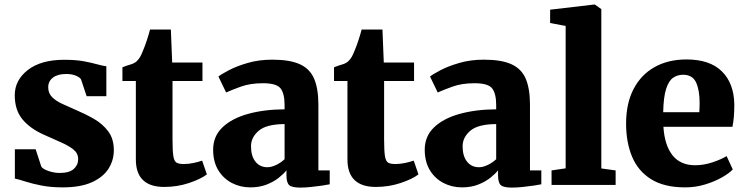

<svg xmlns="http://www.w3.org/2000/svg" viewBox="-20 -840 3386 872"><path d="M142 -162 167.5 -83.5Q174 -72.5 199.8 -63.5Q225.5 -54.5 251.5 -54.5Q294.5 -54.5 314.8 -72.5Q335 -90.5 335 -117Q335 -143.5 313.8 -160.8Q292.5 -178 257 -193.5Q221.5 -209 177.5 -229Q115.5 -257 81.2 -299Q47 -341 47 -407.5Q47 -476 106.5 -522.2Q166 -568.5 272 -568.5Q324 -568.5 360.2 -561.8Q396.5 -555 421.2 -548Q446 -541 463 -539V-403H373.5L348 -479.5Q343 -488.5 324.8 -496.2Q306.5 -504 280.5 -504Q242.5 -504 220.8 -487.8Q199 -471.5 199 -443.5Q199 -416.5 216.8 -398.8Q234.5 -381 263.5 -368Q292.5 -355 325 -340.5Q367.5 -322.5 406.8 -300Q446 -277.5 471.5 -243.5Q497 -209.5 497 -157.5Q497 -112 472.8 -73.8Q448.5 -35.5 397 -12.2Q345.5 11 264.5 11Q211.5 11 169.2 2.8Q127 -5.5 96.5 -15.2Q66 -25 47.5 -29V-162Z M726 9Q597 9 597 -116V-472H536V-534.5Q555 -542 572.5 -547Q590 -552 600.5 -561.5Q611 -571.5 617.2 -583Q623.5 -594.5 630.5 -612.5Q638.5 -631.5 646.8 -656.5Q655 -681.5 661.5 -706H756L762 -556H899.5V-472H763.5V-207.5Q763.5 -155.5 767.2 -131.5Q771 -107.5 782 -101.2Q793 -95 814 -95Q836.5 -95 859.5 -100Q882.5 -105 898 -110.5L919.5 -48Q892.5 -27 839 -9Q785.5 9 726 9Z M948 -160Q948 -221 990.2 -261.5Q1032.5 -302 1105.8 -322.5Q1179 -343 1272.5 -343.5V-363Q1272.5 -414.5 1254.5 -438.2Q1236.5 -462 1174 -462Q1116.5 -462 1073.8 -446.5Q1031 -431 1007 -420L972 -492.5Q985 -503 1019.8 -521.2Q1054.5 -539.5 1105.2 -554.2Q1156 -569 1216.5 -569Q1296.5 -569 1342 -548.2Q1387.5 -527.5 1406.8 -482.2Q1426 -437 1426 -363.5V-66H1477.5V-3Q1466 -0.5 1442.5 3Q1419 6.5 1392.2 9.2Q1365.5 12 1344 12Q1305.5 12 1293.2 0.5Q1281 -11 1281 -43.5V-66.5Q1268.5 -50.5 1245.5 -32.2Q1222.5 -14 1190.2 -1.5Q1158 11 1117 11Q1071.5 11 1033 -9Q994.5 -29 971.2 -67.2Q948 -105.5 948 -160ZM1194.5 -80.5Q1213 -80.5 1235 -91.2Q1257 -102 1272.5 -117V-276.5Q1189.5 -276 1154.8 -246Q1120 -216 1120 -176Q1120 -131 1140.2 -105.8Q1160.5 -80.5 1194.5 -80.5Z M1687 9Q1558 9 1558 -116V-472H1497V-534.5Q1516 -542 1533.5 -547Q1551 -552 1561.5 -561.5Q1572 -571.5 1578.2 -583Q1584.5 -594.5 1591.5 -612.5Q1599.5 -631.5 1607.8 -656.5Q1616 -681.5 1622.5 -706H1717L1723 -556H1860.5V-472H1724.5V-207.5Q1724.5 -155.5 1728.2 -131.5Q1732 -107.5 1743 -101.2Q1754 -95 1775 -95Q1797.5 -95 1820.5 -100Q1843.5 -105 1859 -110.5L1880.5 -48Q1853.5 -27 1800 -9Q1746.5 9 1687 9Z M1909 -160Q1909 -221 1951.2 -261.5Q1993.5 -302 2066.8 -322.5Q2140 -343 2233.5 -343.5V-363Q2233.5 -414.5 2215.5 -438.2Q2197.5 -462 2135 -462Q2077.5 -462 2034.8 -446.5Q1992 -431 1968 -420L1933 -492.5Q1946 -503 1980.8 -521.2Q2015.5 -539.5 2066.2 -554.2Q2117 -569 2177.5 -569Q2257.5 -569 2303 -548.2Q2348.5 -527.5 2367.8 -482.2Q2387 -437 2387 -363.5V-66H2438.5V-3Q2427 -0.5 2403.5 3Q2380 6.5 2353.2 9.2Q2326.5 12 2305 12Q2266.5 12 2254.2 0.5Q2242 -11 2242 -43.5V-66.5Q2229.5 -50.5 2206.5 -32.2Q2183.5 -14 2151.2 -1.5Q2119 11 2078 11Q2032.5 11 1994 -9Q1955.5 -29 1932.2 -67.2Q1909 -105.5 1909 -160ZM2155.5 -80.5Q2174 -80.5 2196 -91.2Q2218 -102 2233.5 -117V-276.5Q2150.5 -276 2115.8 -246Q2081 -216 2081 -176Q2081 -131 2101.2 -105.8Q2121.5 -80.5 2155.5 -80.5Z M2549 -75.5V-722L2478.5 -735.5V-796L2679 -819.5H2681.5L2711 -798.5V-75L2776 -66V0H2485V-66Z M3092 11Q2996.5 11 2937.2 -26Q2878 -63 2850.8 -128.2Q2823.5 -193.5 2823.5 -278Q2823.5 -370.5 2857.5 -435.8Q2891.5 -501 2953.2 -535.5Q3015 -570 3097.5 -570Q3203.5 -570 3258.2 -516.2Q3313 -462.5 3315 -367Q3315 -333 3312.8 -308Q3310.5 -283 3306.5 -264H2993Q2998.5 -179.5 3034.5 -134.5Q3070.5 -89.5 3137 -89.5Q3177 -89.5 3217.2 -103.2Q3257.5 -117 3280 -131L3308 -70.5Q3293 -54 3260 -35Q3227 -16 3183.2 -2.5Q3139.5 11 3092 11ZM2992 -330.5H3156Q3156.5 -341 3157 -351.2Q3157.5 -361.5 3157.5 -372Q3157.5 -431 3141.2 -465.8Q3125 -500.5 3082.5 -500.5Q3057 -500.5 3037.2 -487Q3017.5 -473.5 3005.5 -437Q2993.5 -400.5 2992 -330.5Z"/></svg>

Font: Merriweather Black
Style: Regular
Weight: 900
Designer: Eben Sorkin
Foundry: Eben Sorkin
Version: Version 2.200;gftools[0.9.31]